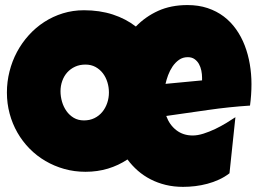

<svg xmlns="http://www.w3.org/2000/svg" viewBox="-20 -727 1021 759"><path d="M974.1 -394.5Q974.1 -352.1 968.3 -309.6Q884.8 -304.2 802.2 -292.2Q719.7 -280.3 637.2 -268.6Q649.9 -233.4 677 -212.4Q704.1 -191.4 741.7 -191.4Q761.2 -191.4 784.4 -198.7Q807.6 -206.1 830.6 -217Q853.5 -228 874.5 -240.7Q895.5 -253.4 910.6 -263.7L887.2 -42Q868.2 -27.3 845.9 -17.1Q823.7 -6.8 799.8 -0.5Q775.9 5.9 751.5 8.8Q727.1 11.7 703.6 11.7Q667 11.7 635 3.9Q603 -3.9 575.4 -18.1Q547.9 -32.2 524.9 -52.2Q502 -72.3 483.9 -96.7Q448.7 -73.2 407 -60.5Q365.2 -47.9 317.9 -47.9Q273.9 -47.9 234.1 -59.1Q194.3 -70.3 159.7 -90.6Q125 -110.8 96.9 -139.4Q68.8 -168 48.8 -202.9Q28.8 -237.8 18.1 -277.8Q7.3 -317.9 7.3 -361.3Q7.3 -403.8 17.6 -444.6Q27.8 -485.4 47.1 -521.5Q66.4 -557.6 93.8 -587.9Q121.1 -618.2 155 -640.1Q189 -662.1 228.5 -674.3Q268.1 -686.5 312 -686.5Q374 -686.5 425.8 -669.7Q477.5 -652.8 517.1 -622.1Q554.7 -661.1 605.2 -684.1Q655.8 -707 721.2 -707Q764.6 -707 800.5 -695.1Q836.4 -683.1 864.5 -661.9Q892.6 -640.6 913.3 -611.3Q934.1 -582 947.5 -547.1Q960.9 -512.2 967.5 -473.4Q974.1 -434.6 974.1 -394.5ZM410.6 -361.3Q410.6 -382.3 404.5 -402.1Q398.4 -421.9 386.7 -437.3Q375 -452.6 357.7 -462.2Q340.3 -471.7 317.9 -471.7Q294.9 -471.7 276.9 -463.4Q258.8 -455.1 245.8 -440.7Q232.9 -426.3 226.1 -407Q219.2 -387.7 219.2 -366.2Q219.2 -345.7 225.1 -325.2Q231 -304.7 242.7 -288.1Q254.4 -271.5 271.7 -261.2Q289.1 -251 312 -251Q335 -251 353.3 -260Q371.6 -269 384.3 -284.4Q397 -299.8 403.8 -319.8Q410.6 -339.8 410.6 -361.3ZM778.8 -419.9Q778.8 -433.6 775.9 -448Q772.9 -462.4 766.4 -474.1Q759.8 -485.8 749 -493.4Q738.3 -501 722.2 -501Q702.6 -501 687.7 -490.5Q672.9 -480 662.1 -464.1Q651.4 -448.2 644.5 -429.7Q637.7 -411.1 634.3 -395.5L778.8 -409.2Z"/></svg>

Font: Luckiest Guy RUS-BEL-UKR
Style: Regular
Weight: 400
Designer: Astigmatic (AOETI)
Foundry: Astigmatic (AOETI)
Version: Version 1.00 March 11, 2019, initial release